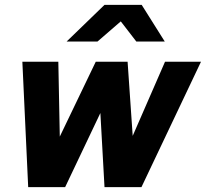

<svg xmlns="http://www.w3.org/2000/svg" viewBox="-20 -770 847 790"><path d="M96 0 72 -516H220L226 -208L374 -516H505L526 -211L659 -516H807L562 0H410L393 -305L248 0ZM254 -599 410 -750H563L658 -599H541L477 -682L381 -599Z"/></svg>

Font: Red Hat Text VF
Style: Italic
Weight: 400
Italic angle: -12°
Designer: Pentagram, MCKL
Foundry: Pentagram, MCKL
Version: Version 1.023